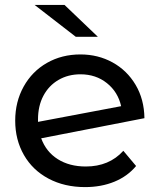

<svg xmlns="http://www.w3.org/2000/svg" viewBox="-20 -757 652 783"><path d="M483 -142 535 -80Q500 -38 446.5 -16Q393 6 327 6Q243 6 178 -28.5Q113 -63 77.5 -125Q42 -187 42 -265Q42 -342 76.5 -404Q111 -466 171.5 -500.5Q232 -535 308 -535Q380 -535 439 -502.5Q498 -470 533 -411Q568 -352 569 -275L148 -193Q168 -138 215.5 -108Q263 -78 330 -78Q425 -78 483 -142ZM135 -270V-260L474 -324Q461 -382 416 -418Q371 -454 308 -454Q258 -454 218.5 -431Q179 -408 157 -366.5Q135 -325 135 -270ZM121 -737H243L379 -607H289Z"/></svg>

Font: Montserrat Alternates Medium
Style: Regular
Weight: 500
Designer: Julieta Ulanovsky
Foundry: Julieta Ulanovsky
Version: Version 7.200